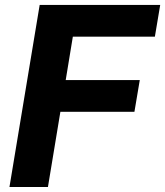

<svg xmlns="http://www.w3.org/2000/svg" viewBox="-20 -747 660 767"><path d="M17.8 0 138.5 -727.3H620L598.7 -600.5H271L242.5 -427.2H538.4L517 -300.4H221.2L171.5 0Z"/></svg>

Font: Inter UI
Style: Bold Italic
Weight: 700
Italic angle: 9.39999°
Designer: Rasmus Andersson
Foundry: rsms
Version: 3.2;8d6f07862